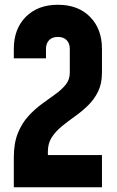

<svg xmlns="http://www.w3.org/2000/svg" viewBox="-20 -786 491 806"><path d="M38 0V-125Q38 -185 55 -227Q72 -269 98.8 -298.2Q125.5 -327.5 155.5 -349.5Q185.5 -371.5 212.2 -390.5Q239 -409.5 256 -430.8Q273 -452 273 -481V-581Q273 -603.5 260 -617.2Q247 -631 223 -631Q199 -631 186 -617.2Q173 -603.5 173 -581V-541H38V-581Q38 -664.5 88.2 -715.2Q138.5 -766 223 -766Q308 -766 358 -715.2Q408 -664.5 408 -581V-481Q408 -434.5 391.5 -401.2Q375 -368 349.2 -343Q323.5 -318 294.5 -297.5Q265.5 -277 239.8 -256Q214 -235 197.5 -209.8Q181 -184.5 181 -150V-74L120 -135H408V0Z"/></svg>

Font: Mohave Light
Style: Regular
Weight: 300
Designer: Gumpita Rahayu
Foundry: Tokotype
Version: Version 2.003